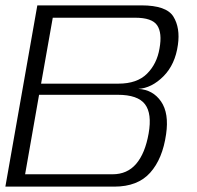

<svg xmlns="http://www.w3.org/2000/svg" viewBox="-23 -695 732 715"><path d="M-3 0H402.5Q490 0 536.2 -51.8Q582.5 -103.5 595.5 -195Q607 -273 576.8 -317Q546.5 -361 492 -364Q542 -367 585.8 -411Q629.5 -455 639.5 -528Q648.5 -591 622.8 -633Q597 -675 503.5 -675H116ZM70.5 -46 122.5 -342H415.5Q490 -342 516.8 -307Q543.5 -272 530.5 -198Q517.5 -124 484.2 -85Q451 -46 396 -46ZM130 -383.5 173.5 -629H480.5Q543 -629 562.2 -600.8Q581.5 -572.5 571 -514.5Q561.5 -457.5 524.5 -420.5Q487.5 -383.5 418 -383.5Z"/></svg>

Font: Anybody SemiExpanded Light
Style: Italic
Weight: 300
Width: 6
Italic angle: -10°
Version: Version 1.113;gftools[0.9.25]